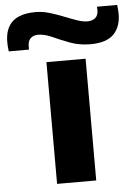

<svg xmlns="http://www.w3.org/2000/svg" viewBox="-133 -808 610 850"><g transform="rotate(-5 172.0 -383.0)"><path d="M86 0V-541H260V0ZM-76 -603Q-79 -624 -79 -644Q-79 -705 -45.5 -735.5Q-12 -766 58 -766Q88 -766 119.5 -756.5Q151 -747 181 -735Q211 -723 237 -714Q263 -705 283 -705Q304 -705 317.5 -716Q331 -727 331 -750Q331 -753 330.5 -757Q330 -761 330 -766H420Q423 -744 423 -725Q423 -668 390.5 -635.5Q358 -603 287 -603Q238 -603 197 -618.5Q156 -634 122 -649.5Q88 -665 60 -665Q39 -665 26.5 -653.5Q14 -642 14 -619Q14 -615 14 -611Q14 -607 14 -603Z"/></g></svg>

Font: Georama ExtraExtended SemiBold
Style: Regular
Weight: 600
Width: 8
Designer: Jean-Baptiste Levee
Foundry: Production Type
Version: Version 1.000